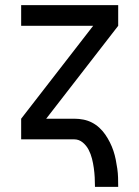

<svg xmlns="http://www.w3.org/2000/svg" viewBox="-20 -540 540 744"><path d="M348 184Q348 165 347 147Q346 129 343.5 111Q341 93 336.5 75Q332 57 323.5 40.5Q315 24 300.5 12Q286 0 268 0H62V-80L341 -440H62V-520H438V-440L159 -80H268Q286 -80 303.5 -76.5Q321 -73 336.5 -65Q352 -57 365 -45Q378 -33 388 -18.5Q398 -4 406 12Q414 28 419.5 44.5Q425 61 428.5 78.5Q432 96 434.5 113.5Q437 131 437.5 148.5Q438 166 438 184Z"/></svg>

Font: Iosevka Medium
Style: Regular
Weight: 500
Monospace: yes
Designer: Belleve Invis
Foundry: Belleve Invis
Version: Version 32.5.0; ttfautohint (v1.8.4)